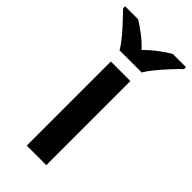

<svg xmlns="http://www.w3.org/2000/svg" viewBox="-293 -821 875 875"><g transform="rotate(45 145.0 -383.0)"><path d="M207 0H81V-542H207ZM73 -606Q60 -629 37.5 -656Q15 -683 -9 -708.5Q-33 -734 -51 -753V-766H33Q60 -749 89 -727Q118 -705 143 -678Q169 -705 199 -727.5Q229 -750 256 -766H341V-753Q322 -735 298 -709Q274 -683 251.5 -656Q229 -629 216 -606Z"/></g></svg>

Font: Noto Sans SemiBold
Style: Regular
Weight: 600
Designer: Monotype Design Team
Foundry: Monotype Imaging Inc.
Version: Version 2.007